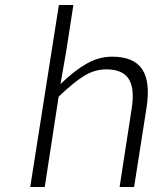

<svg xmlns="http://www.w3.org/2000/svg" viewBox="-20 -749 640 769"><path d="M101.1 0 215.8 -729H273.9L245.1 -543L222.2 -412.1Q277.3 -465.8 326.7 -493.9Q376 -522 429.2 -522Q516.1 -522 549.6 -471.4Q583 -420.9 566.9 -317.9L517.1 0H459L506.8 -310.1Q520.5 -392.1 496.3 -431.6Q472.2 -471.2 405.8 -471.2Q360.4 -471.2 318.8 -446.3Q277.3 -421.4 214.8 -361.8L159.2 0Z"/></svg>

Font: Office Code Pro Light Italic
Style: Regular
Weight: 300
Italic angle: -9°
Designer: Nathan Rutzky & Paul D. Hunt
Foundry: Adobe Systems Incorporated
Version: Version 1.004;PS 001.004;hotconv 1.0.70;makeotf.lib2.5.58329